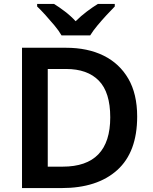

<svg xmlns="http://www.w3.org/2000/svg" viewBox="-20 -957 777 977"><path d="M678 -364Q678 -183 576.5 -91.5Q475 0 293 0H92V-714H315Q426 -714 507 -674Q588 -634 633 -556.5Q678 -479 678 -364ZM541 -360Q541 -487 483 -546.5Q425 -606 316 -606H223V-109H299Q541 -109 541 -360ZM293 -777Q280 -800 257.5 -827Q235 -854 211.5 -880Q188 -906 169 -924V-937H255Q281 -921 310.5 -898.5Q340 -876 365 -849Q392 -876 422 -898.5Q452 -921 478 -937H564V-924Q546 -906 522 -880Q498 -854 475.5 -827Q453 -800 439 -777Z"/></svg>

Font: Noto Sans Sora Sompeng SemiBold
Style: Regular
Weight: 600
Version: Version 2.101